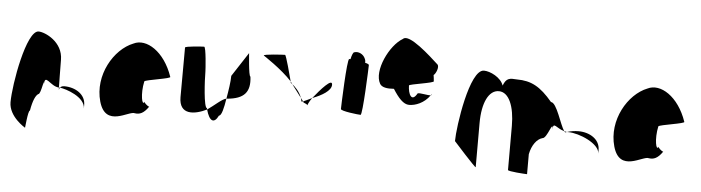

<svg xmlns="http://www.w3.org/2000/svg" viewBox="-45 -885 3915 1072"><g transform="rotate(5 1912.5 -349.0)"><path d="M24 -149C24 -68 117 -14 117 -14C117 -6 125 -112 136 -112C146 -171 161 -200 175 -208C190 -208 201 -314 201 -261C201 -331 237 -256 286 -254C286 -281 284 -346 284 -409C284 -510 182 -556 146 -556C78 -556 24 -250 24 -149ZM286 -254C287 -246 286 -242 287 -241C287 -237 286 -246 292 -254ZM292 -254C325 -250 435 -215 435 -149V-170C435 -228 379 -264 315 -264C303 -264 296 -259 292 -254Z M523 -196C564 -52 688 -160 721 -148C747 -144 770 -152 797 -191C789 -193 767 -212 769 -217C758 -188 742 -257 758 -330C764 -340 910 -358 900 -368C853 -506 749 -570 679 -535C572 -493 482 -341 523 -196ZM769 -217C769 -217 769 -218 769 -218C769 -218 769 -217 769 -217ZM798 -192 797 -191C799 -191 799 -191 798 -190Z M967 -260C967 -158 1054 -171 1121 -204C1120 -206 1121 -209 1120 -211C1101 -211 1093 -366 1093 -416C1093 -424 1085 -552 1074 -552C1064 -552 968 -546 968 -538C968 -538 967 -340 967 -260ZM1121 -204C1139 -139 1166 -127 1190 -176C1204 -176 1215 -221 1223 -274C1200 -270 1159 -230 1121 -204ZM1223 -274H1227C1322 -282 1357 -322 1346 -408C1335 -408 1327 -546 1327 -538L1239 -403C1239 -370 1231 -319 1223 -274Z M1410 -532C1410 -532 1514 -465 1572 -401C1564 -432 1534 -546 1528 -546C1518 -546 1407 -540 1410 -532ZM1572 -401C1574 -397 1573 -394 1573 -393C1573 -393 1577 -391 1582 -387C1578 -391 1576 -397 1572 -401ZM1582 -387C1604 -359 1623 -332 1637 -314C1624 -351 1596 -376 1582 -387ZM1637 -314C1639 -308 1640 -301 1642 -294C1644 -294 1648 -295 1651 -296C1648 -300 1643 -306 1637 -314ZM1651 -296C1653 -292 1655 -290 1654 -290C1649 -290 1676 -284 1676 -276C1676 -276 1682 -295 1700 -319C1677 -308 1662 -300 1651 -296ZM1700 -319C1753 -339 1804 -369 1804 -402C1804 -442 1741 -370 1700 -319Z M1865 -272C1865 -260 1964 -249 1977 -249C1989 -249 1999 -518 1999 -530C1999 -534 1990 -538 1977 -541C1978 -548 1977 -556 1973 -564C1963 -588 1935 -602 1912 -594C1906 -594 1899 -578 1894 -554H1887C1874 -554 1865 -284 1865 -272Z M2071 -431C2082 -412 2112 -407 2150 -410C2181 -361 2210 -328 2242 -328C2277 -328 2326 -346 2358 -392C2342 -389 2294 -402 2284 -396C2254 -342 2233 -388 2232 -436C2232 -444 2376 -462 2368 -472C2367 -484 2366 -495 2364 -506C2377 -515 2393 -555 2380 -567C2333 -610 2208 -726 2176 -692C2103 -650 2031 -501 2071 -431ZM2358 -392C2362 -393 2364 -394 2362 -398C2361 -396 2359 -394 2358 -392Z M2515 -149C2515 -149 2643 -6 2643 -14V-261C2643 -376 2679 -448 2735 -448C2792 -448 2824 -370 2824 -261V-14C2824 -6 2921 0 2932 0V-112C2942 -164 2970 -200 3000 -208C3027 -208 3052 -320 3052 -261C3052 -309 3074 -269 3118 -257C3094 -290 3063 -413 3030 -413C2962 -494 2910 -522 2830 -522C2790 -525 2770 -526 2753 -481C2738 -526 2677 -555 2642 -555C2562 -555 2515 -230 2515 -149ZM3118 -257C3120 -254 3122 -252 3124 -251L3133 -254ZM3133 -254H3142C3202 -254 3318 -205 3318 -149V-170C3318 -228 3262 -264 3198 -264C3177 -264 3154 -261 3133 -254Z M3404 -196C3445 -52 3569 -160 3602 -148C3628 -144 3651 -152 3678 -191C3670 -193 3648 -212 3650 -217C3639 -188 3623 -257 3639 -330C3645 -340 3791 -358 3781 -368C3734 -506 3630 -570 3560 -535C3453 -493 3363 -341 3404 -196ZM3650 -217C3650 -217 3650 -218 3650 -218C3650 -218 3650 -217 3650 -217ZM3679 -192 3678 -191C3680 -191 3680 -191 3679 -190Z"/></g></svg>

Font: Ampere
Style: SCUltCnd
Weight: 400
Version: Version 1